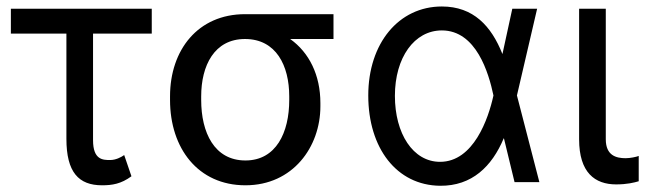

<svg xmlns="http://www.w3.org/2000/svg" viewBox="-20 -573 2034 604"><path d="M457.4 -545.5H14.2V-467.3H188.9V-136.4C188.9 -31.2 227.3 9.9 301.1 9.9C332.4 9.9 360.8 5.7 393.5 -18.5L370.7 -85.2C360.8 -78.1 343.8 -69.6 326.7 -69.6C304 -69.6 272.7 -69.6 272.7 -132.1V-467.3H457.4Z M514.9 -258.5C514.9 -106.5 603 9.9 752.1 9.9C901.3 9.9 987.9 -110.8 987.9 -238.6V-248.6C987.9 -336.6 952.8 -407.7 892.8 -450.3H1029.1V-528.4H750.7C603 -528.4 514.9 -416.2 514.9 -269.9ZM612.9 -269.9C612.9 -366.5 654.1 -450.3 750.7 -450.3C848.7 -450.3 889.9 -366.5 889.9 -269.9V-258.5C889.9 -156.2 848.7 -68.2 752.1 -68.2C654.1 -68.2 612.9 -156.2 612.9 -258.5Z M1364.3 11.4C1464.8 12.4 1527.7 -49.7 1564.6 -137.8H1565.3L1598.7 0H1676.8L1606.2 -272.7L1669.7 -545.5H1591.6L1560.7 -403.4H1560.4C1525.6 -490.8 1469.5 -552.6 1370 -552.6C1234.4 -552.6 1138.5 -436.8 1138.5 -272.7C1138.5 -107.2 1227.6 9.9 1364.3 11.4ZM1532.3 -272.7 1532 -271.3C1516.3 -199.9 1469.8 -63.9 1364.3 -63.9C1279.1 -63.9 1222.3 -153.1 1222.3 -271.3C1222.3 -392 1283.4 -477.3 1370 -477.3C1478.3 -477.3 1517.4 -343 1532 -274.1Z M1801.8 -545.5V-134.9C1801.8 -29.8 1851.6 7.1 1918.3 7.1C1952.4 7.1 1975.1 1.4 1989.3 -2.8V-82.4C1982.2 -79.5 1962.4 -75.3 1948.2 -75.3C1918.3 -75.3 1885.7 -83.8 1885.7 -134.9V-545.5Z"/></svg>

Font: Karasuma Gothic
Style: Regular
Weight: 400
Designer: Rasmus Andersson, Ryoko Nishizuka
Foundry: Genbu
Version: Version 1.00